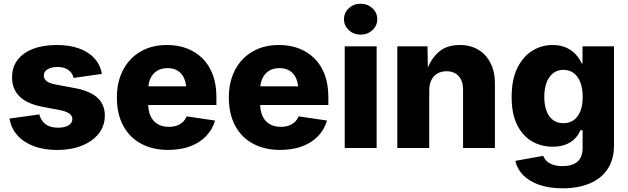

<svg xmlns="http://www.w3.org/2000/svg" viewBox="-20 -790 3353 1025"><path d="M284.7 10.7Q214.8 10.7 160.9 -9.5Q106.9 -29.8 73.2 -67.1Q39.6 -104.5 30.8 -157.2L189.9 -179.2Q199.2 -144.5 223.4 -126.5Q247.6 -108.4 290 -108.4Q325.7 -108.4 345.9 -120.8Q366.2 -133.3 366.2 -154.3Q366.2 -172.4 350.1 -183.8Q334 -195.3 300.3 -202.1L205.1 -220.2Q124.5 -235.8 84.5 -275.1Q44.4 -314.5 44.4 -377Q44.4 -431.6 73.7 -470Q103 -508.3 156.5 -529.1Q210 -549.8 283.2 -549.8Q352.1 -549.8 403.1 -531Q454.1 -512.2 484.9 -477.8Q515.6 -443.4 523.9 -395.5L373 -374Q366.2 -401.9 343.8 -417.2Q321.3 -432.6 286.6 -432.6Q255.4 -432.6 234.6 -420.4Q213.9 -408.2 213.9 -387.2Q213.9 -370.6 227.3 -358.2Q240.7 -345.7 274.4 -339.4L378.9 -319.8Q460 -304.7 499.8 -268.6Q539.6 -232.4 539.6 -173.3Q539.6 -117.7 506.8 -76.4Q474.1 -35.2 416.7 -12.2Q359.4 10.7 284.7 10.7Z M877.9 10.3Q793.5 10.3 731.7 -23.7Q669.9 -57.6 637 -120.4Q604 -183.1 604 -269.5Q604 -353 637 -416.3Q669.9 -479.5 730.2 -514.6Q790.5 -549.8 872.1 -549.8Q929.7 -549.8 977.8 -531.5Q1025.9 -513.2 1061.3 -478Q1096.7 -442.9 1116 -391.4Q1135.3 -339.8 1135.3 -272.9V-229.5H663.6V-329.1H1054.2L975.1 -305.7Q975.1 -343.3 963.6 -370.4Q952.1 -397.5 929.7 -411.9Q907.2 -426.3 874 -426.3Q840.8 -426.3 817.9 -411.6Q794.9 -397 783 -370.8Q771 -344.7 771 -309.1V-237.3Q771 -196.3 784.7 -168.5Q798.3 -140.6 823.2 -126.7Q848.1 -112.8 881.3 -112.8Q904.8 -112.8 923.6 -119.4Q942.4 -126 955.8 -138.4Q969.2 -150.9 976.1 -168.9L1127.9 -146.5Q1114.7 -99.1 1080.8 -63.7Q1046.9 -28.3 995.6 -9Q944.3 10.3 877.9 10.3Z M1475.6 10.3Q1391.1 10.3 1329.3 -23.7Q1267.6 -57.6 1234.6 -120.4Q1201.7 -183.1 1201.7 -269.5Q1201.7 -353 1234.6 -416.3Q1267.6 -479.5 1327.9 -514.6Q1388.2 -549.8 1469.7 -549.8Q1527.3 -549.8 1575.4 -531.5Q1623.5 -513.2 1658.9 -478Q1694.3 -442.9 1713.6 -391.4Q1732.9 -339.8 1732.9 -272.9V-229.5H1261.2V-329.1H1651.9L1572.8 -305.7Q1572.8 -343.3 1561.3 -370.4Q1549.8 -397.5 1527.3 -411.9Q1504.9 -426.3 1471.7 -426.3Q1438.5 -426.3 1415.5 -411.6Q1392.6 -397 1380.6 -370.8Q1368.7 -344.7 1368.7 -309.1V-237.3Q1368.7 -196.3 1382.3 -168.5Q1396 -140.6 1420.9 -126.7Q1445.8 -112.8 1479 -112.8Q1502.4 -112.8 1521.2 -119.4Q1540 -126 1553.5 -138.4Q1566.9 -150.9 1573.7 -168.9L1725.6 -146.5Q1712.4 -99.1 1678.5 -63.7Q1644.5 -28.3 1593.3 -9Q1542 10.3 1475.6 10.3Z M1820.3 0V-542.5H1990.7V0ZM1905.3 -605Q1868.2 -605 1842.3 -629.2Q1816.4 -653.3 1816.4 -687Q1816.4 -722.2 1842.3 -746.1Q1868.2 -770 1905.3 -770Q1941.9 -770 1968 -746.1Q1994.1 -722.2 1994.1 -687Q1994.1 -652.8 1968 -628.9Q1941.9 -605 1905.3 -605Z M2271.5 -308.1V0H2101.1V-542.5H2262.2L2264.6 -404.8H2255.4Q2275.9 -470.2 2319.1 -510Q2362.3 -549.8 2434.6 -549.8Q2491.7 -549.8 2533.7 -524.4Q2575.7 -499 2598.9 -452.9Q2622.1 -406.7 2622.1 -344.7V0H2452.1V-311.5Q2452.1 -357.4 2428.7 -383.5Q2405.3 -409.7 2363.8 -409.7Q2336.4 -409.7 2315.4 -397.7Q2294.4 -385.7 2283 -363Q2271.5 -340.3 2271.5 -308.1Z M2984.4 215.3Q2912.1 215.3 2858.9 196.8Q2805.7 178.2 2773.2 145.3Q2740.7 112.3 2731 68.8L2880.4 42Q2885.3 57.1 2898.2 69.6Q2911.1 82 2932.4 89.4Q2953.6 96.7 2983.4 96.7Q3035.2 96.7 3062.7 73Q3090.3 49.3 3090.3 0V-94.7H3078.6Q3068.4 -69.8 3048.8 -49.8Q3029.3 -29.8 3000 -18.3Q2970.7 -6.8 2930.7 -6.8Q2869.6 -6.8 2820.1 -35.4Q2770.5 -64 2741 -122.8Q2711.4 -181.6 2711.4 -272Q2711.4 -365.7 2741.9 -427.2Q2772.5 -488.8 2822 -519.3Q2871.6 -549.8 2930.2 -549.8Q2972.2 -549.8 3002.9 -535.6Q3033.7 -521.5 3054.2 -498.8Q3074.7 -476.1 3085.4 -451.2H3089.8V-542.5H3257.8V-14.2Q3257.8 62 3223.4 113Q3189 164.1 3127.2 189.7Q3065.4 215.3 2984.4 215.3ZM2987.8 -132.3Q3020.5 -132.3 3043.5 -149.2Q3066.4 -166 3078.6 -197.5Q3090.8 -229 3090.8 -272.9Q3090.8 -316.9 3078.6 -349.4Q3066.4 -381.8 3043.5 -399.4Q3020.5 -417 2987.8 -417Q2955.1 -417 2932.4 -398.9Q2909.7 -380.9 2897.7 -348.6Q2885.7 -316.4 2885.7 -272.9Q2885.7 -229 2897.7 -197.5Q2909.7 -166 2932.4 -149.2Q2955.1 -132.3 2987.8 -132.3Z"/></svg>

Font: Inter 16pt ExtraBold
Style: Regular
Weight: 800
Version: Version 4.001;git-66647c0bb